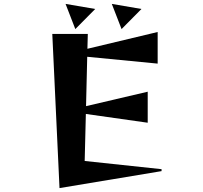

<svg xmlns="http://www.w3.org/2000/svg" viewBox="-20 -954 1040 984"><path d="M553 -934 705 -908 603 -805ZM316 -934 468 -908 366 -805ZM285 10 248 -780H430L428 -704L788 -790V-628L427 -663L421 -410L737 -484V-325L420 -370L414 -129L808 -87V-77Z"/></svg>

Font: Reggae One
Style: Regular
Weight: 400
Designer: Fontworks Inc.
Foundry: Fontworks Inc.
Version: Version 1.100